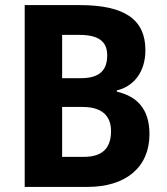

<svg xmlns="http://www.w3.org/2000/svg" viewBox="-20 -734 654 754"><path d="M293 -714H77V0H324C475 0 567 -78 567 -207C567 -312 512 -357 439 -374V-379C503 -394 551 -449 551 -537C551 -657 470 -714 293 -714ZM298 -427H224V-597H292C367 -597 401 -571 401 -517C401 -460 373 -427 298 -427ZM224 -314H304C385 -314 416 -275 416 -219C416 -156 386 -118 309 -118H224Z"/></svg>

Font: Noto Sans Myanmar UI SemiCondensed
Style: Bold
Weight: 700
Width: 4
Designer: Monotype Design Team
Foundry: Monotype Imaging Inc.
Version: Version 2.103